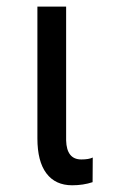

<svg xmlns="http://www.w3.org/2000/svg" viewBox="-20 -548 339 574"><path d="M177.7 -528.3V-128.4Q179.2 -71.3 223.1 -71.3Q245.6 -71.3 257.3 -77.1L256.8 -3.4Q229 5.9 195.8 5.9Q145.5 5.9 118.7 -29.8Q91.8 -65.4 91.8 -134.3V-528.3Z"/></svg>

Font: MAUL Condensed
Style: Condensed Regular
Weight: 400
Designer: MAUL
Version: Version 1.0; 2020; ttfautohint (v1.8.3)